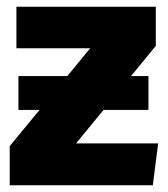

<svg xmlns="http://www.w3.org/2000/svg" viewBox="-20 -553 500 573"><path d="M436 0H9V-117L98 -225H35V-326H181L249 -409H29V-533H445V-416L371 -326H423V-225H289L207 -125H452Z"/></svg>

Font: Trujillo ExtraBold
Style: Regular
Weight: 800
Designer: Fira Sans original fonts by bBox Type GmbH, Carrois Corporate GbR, & Edenspiekermann AG / Changes by Cristiano Sobral
Foundry: Fira Sans original fonts by bBox Type GmbH, Carrois Corporate GbR, & Edenspiekermann AG / Changes by Cristiano Sobral
Version: Version 4.301;July 28, 2020;FontCreator 13.0.0.2655 64-bit